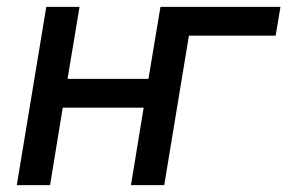

<svg xmlns="http://www.w3.org/2000/svg" viewBox="-20 -540 840 560"><path d="M29 0 115 -520H212L177 -310H413L448 -520H798L784 -436H531L459 0H362L399 -226H163L126 0Z"/></svg>

Font: Iosevka Aile Medium
Style: Italic
Weight: 500
Italic angle: -9°
Designer: Belleve Invis
Foundry: Belleve Invis
Version: Version 31.1.0; ttfautohint (v1.8.4)